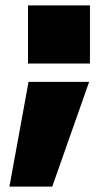

<svg xmlns="http://www.w3.org/2000/svg" viewBox="-20 -520 383 713"><path d="M84 -500H314V-284H84ZM311 -216 174 173H15L86 -216Z"/></svg>

Font: Aspekta 1000
Style: Regular
Weight: 1000
Designer: Ivo Dolenc
Version: Version 2.000